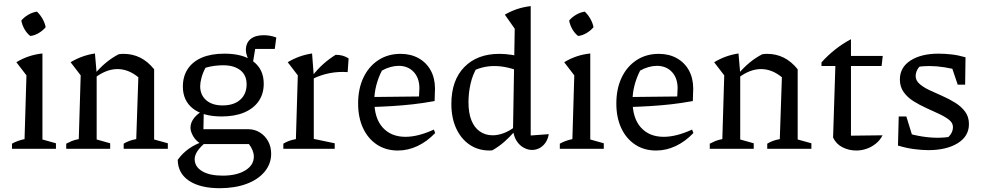

<svg xmlns="http://www.w3.org/2000/svg" viewBox="-20 -782 5168 1009"><path d="M43 0V-27Q57 -35 73.5 -41Q90 -47 109 -51L119 -386L66 -455Q97 -474 131 -485.5Q165 -497 203 -501V-49L274 -29V0ZM174 -721Q191 -705 203.5 -683Q216 -661 220 -639Q205 -621 183 -608Q161 -595 139 -593Q121 -607 108.5 -629Q96 -651 92 -674Q107 -692 128.5 -704.5Q150 -717 174 -721Z M328 0V-27Q341 -34 356.5 -40.5Q372 -47 394 -51L404 -386L351 -455Q411 -491 479 -501L488 -396V-49L559 -29V0ZM630 0V-27Q643 -35 658.5 -41Q674 -47 696 -51L707 -376L790 -418V-49L862 -29V0ZM481 -375 479 -395Q507 -428 538 -453.5Q569 -479 604 -497Q611 -498 617.5 -498.5Q624 -499 629 -499Q677 -499 717 -479Q757 -459 790 -418L707 -376Q655 -419 597 -419Q540 -419 481 -375Z M1134 207Q1032 207 973.5 168Q915 129 914 58Q938 24 972.5 -0.5Q1007 -25 1051 -39H1067Q1031 -9 1017 13Q1003 35 1003 54Q1003 94 1042 117.5Q1081 141 1150 141Q1224 141 1269 113.5Q1314 86 1314 41Q1314 25 1307 7.5Q1300 -10 1288 -25H1037Q1009 -42 995 -66.5Q981 -91 981 -111Q981 -138 1000.5 -162.5Q1020 -187 1051 -202L1049 -103H1285Q1318 -103 1345.5 -86Q1373 -69 1389 -40Q1405 -11 1405 26Q1405 79 1370.5 120.5Q1336 162 1275 184.5Q1214 207 1134 207ZM1145 -170Q1047 -170 994 -211.5Q941 -253 941 -327Q941 -381 967 -420Q993 -459 1041.5 -479.5Q1090 -500 1160 -500Q1258 -500 1312 -458.5Q1366 -417 1366 -342Q1366 -289 1339.5 -250.5Q1313 -212 1263.5 -191Q1214 -170 1145 -170ZM1150 -228Q1209 -228 1242.5 -258Q1276 -288 1276 -339Q1276 -387 1243 -413Q1210 -439 1153 -439Q1131 -439 1107 -436Q1083 -433 1060 -426Q1046 -400 1039 -374Q1032 -348 1032 -329Q1032 -283 1063.5 -255.5Q1095 -228 1150 -228ZM1298 -446Q1286 -465 1279 -485Q1272 -505 1272 -518Q1272 -556 1296.5 -576.5Q1321 -597 1366 -597Q1380 -597 1396.5 -594.5Q1413 -592 1432 -585L1424 -525H1321L1308 -446Z M1807 -403Q1710 -410 1622 -367V-384Q1649 -419 1679.5 -446Q1710 -473 1744 -494Q1763 -494 1780 -489.5Q1797 -485 1812 -475ZM1469 0V-27Q1482 -35 1497.5 -41Q1513 -47 1535 -51L1545 -386L1492 -455Q1552 -491 1620 -501L1629 -383V-52L1739 -29V0Z M2071 9Q2008 9 1961 -22Q1914 -53 1888 -108.5Q1862 -164 1862 -238Q1862 -315 1889.5 -373.5Q1917 -432 1967.5 -465.5Q2018 -499 2085 -499Q2139 -499 2180 -476Q2221 -453 2243.5 -412Q2266 -371 2266 -316L2264 -251Q2204 -240 2150.5 -234Q2097 -228 2040 -224.5Q1983 -221 1915 -219V-272L2182 -275L2184 -318Q2184 -372 2154 -404Q2124 -436 2075 -436Q2054 -436 2031 -429.5Q2008 -423 1987 -411Q1968 -374 1957.5 -333.5Q1947 -293 1947 -253Q1947 -161 1991 -112Q2035 -63 2111 -63Q2177 -63 2260 -101L2267 -83Q2224 -38 2174 -14.5Q2124 9 2071 9Z M2553 9Q2493 9 2448 -21.5Q2403 -52 2377.5 -107Q2352 -162 2352 -236Q2352 -360 2420 -429.5Q2488 -499 2604 -499Q2636 -499 2671 -493.5Q2706 -488 2743 -476L2730 -399Q2649 -435 2578 -435Q2544 -435 2512 -426.5Q2480 -418 2450 -401L2486 -426Q2464 -390 2453 -342.5Q2442 -295 2442 -244Q2442 -188 2457.5 -149.5Q2473 -111 2502 -91Q2531 -71 2569 -71Q2596 -71 2625 -81.5Q2654 -92 2684 -114V-91Q2660 -63 2630.5 -37Q2601 -11 2567 8Q2563 8 2560 8.5Q2557 9 2553 9ZM2776 6Q2754 6 2732 -6Q2710 -18 2695 -41.5Q2680 -65 2676 -99L2685 -631L2633 -705Q2664 -723 2696.5 -734Q2729 -745 2769 -750V-70L2864 -77Q2859 -49 2845.5 -30.5Q2832 -12 2814 -3Q2796 6 2776 6ZM2717 -761 2716 -762H2717Z M2922 0V-27Q2936 -35 2952.5 -41Q2969 -47 2988 -51L2998 -386L2945 -455Q2976 -474 3010 -485.5Q3044 -497 3082 -501V-49L3153 -29V0ZM3053 -721Q3070 -705 3082.5 -683Q3095 -661 3099 -639Q3084 -621 3062 -608Q3040 -595 3018 -593Q3000 -607 2987.5 -629Q2975 -651 2971 -674Q2986 -692 3007.5 -704.5Q3029 -717 3053 -721Z M3428 9Q3365 9 3318 -22Q3271 -53 3245 -108.5Q3219 -164 3219 -238Q3219 -315 3246.5 -373.5Q3274 -432 3324.5 -465.5Q3375 -499 3442 -499Q3496 -499 3537 -476Q3578 -453 3600.5 -412Q3623 -371 3623 -316L3621 -251Q3561 -240 3507.5 -234Q3454 -228 3397 -224.5Q3340 -221 3272 -219V-272L3539 -275L3541 -318Q3541 -372 3511 -404Q3481 -436 3432 -436Q3411 -436 3388 -429.5Q3365 -423 3344 -411Q3325 -374 3314.5 -333.5Q3304 -293 3304 -253Q3304 -161 3348 -112Q3392 -63 3468 -63Q3534 -63 3617 -101L3624 -83Q3581 -38 3531 -14.5Q3481 9 3428 9Z M3710 0V-27Q3723 -34 3738.5 -40.5Q3754 -47 3776 -51L3786 -386L3733 -455Q3793 -491 3861 -501L3870 -396V-49L3941 -29V0ZM4012 0V-27Q4025 -35 4040.5 -41Q4056 -47 4078 -51L4089 -376L4172 -418V-49L4244 -29V0ZM3863 -375 3861 -395Q3889 -428 3920 -453.5Q3951 -479 3986 -497Q3993 -498 3999.5 -498.5Q4006 -499 4011 -499Q4059 -499 4099 -479Q4139 -459 4172 -418L4089 -376Q4037 -419 3979 -419Q3922 -419 3863 -375Z M4452 -576V-488H4619L4613 -435H4452V-69L4618 -71Q4605 -45 4582.5 -27Q4560 -9 4533.5 0Q4507 9 4480 9Q4441 9 4407.5 -8Q4374 -25 4358 -59L4370 -435H4297V-454Q4329 -490 4368 -521Q4407 -552 4452 -576Z M4859 7Q4824 7 4783 1.5Q4742 -4 4699 -17L4735 -86Q4781 -72 4824.5 -65Q4868 -58 4911 -58Q4927 -58 4942.5 -59.5Q4958 -61 4974 -63L4940 -45Q4960 -55 4974 -73.5Q4988 -92 4988 -114Q4988 -136 4968 -152Q4948 -168 4916 -183Q4884 -198 4848.5 -214Q4813 -230 4781 -250Q4749 -270 4729 -298Q4709 -326 4709 -364Q4709 -428 4765 -464Q4821 -500 4912 -500Q4945 -500 4980.5 -496Q5016 -492 5054 -481L5029 -409Q4985 -422 4943 -428.5Q4901 -435 4865 -435Q4850 -435 4835 -434Q4820 -433 4802 -431L4830 -444Q4810 -434 4801 -416.5Q4792 -399 4792 -382Q4792 -359 4812.5 -341Q4833 -323 4865 -308Q4897 -293 4932.5 -277.5Q4968 -262 5000 -242Q5032 -222 5052 -195Q5072 -168 5072 -130Q5072 -66 5013 -29.5Q4954 7 4859 7ZM4699 -17 4703 -170H4743L4790 -18ZM5013 -337 4964 -482 5054 -481 5052 -337Z"/></svg>

Font: Piazzolla Thin Medium
Style: Regular
Weight: 500
Version: Version 2.005